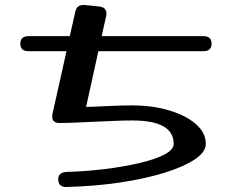

<svg xmlns="http://www.w3.org/2000/svg" viewBox="-20 -714 929 765"><path d="M247 31Q212 33 212 0Q212 -27 245 -29Q319 -31 394 -40Q469 -49 532 -63.5Q595 -78 633.5 -97.5Q672 -117 672 -141Q672 -234 507 -234Q478 -234 439.5 -232.5Q401 -231 358 -229Q324 -228 289 -226Q254 -224 217 -224Q188 -224 188 -250Q188 -256 189 -260L245 -510H94Q61 -510 61 -540Q61 -570 94 -570H258L280 -667Q286 -697 318 -694L376 -688Q404 -685 404 -660Q404 -654 403 -650L385 -570H790Q823 -570 823 -540Q823 -510 790 -510H372L323 -288Q331 -288 338.5 -288.5Q346 -289 353 -289Q396 -291 435.5 -292.5Q475 -294 507 -294Q588 -294 654.5 -274Q721 -254 760.5 -219.5Q800 -185 800 -141Q800 -108 755.5 -78.5Q711 -49 633 -25Q555 -1 456 13.5Q357 28 247 31Z"/></svg>

Font: Yusei Magic
Style: Regular
Weight: 400
Designer: Tanukizamurai
Foundry: Yusei Magic Project
Version: Version 1.200